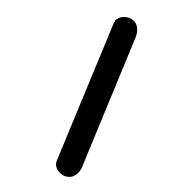

<svg xmlns="http://www.w3.org/2000/svg" viewBox="-240 -810 955 955"><g transform="rotate(45 238.0 -332.5)"><path d="M416.3 55.7Q439 42 443.9 16.7Q448.9 -8.7 438.6 -33.3L170.7 -677.9Q160.4 -702.5 140.1 -718.2Q119.9 -733.9 93.8 -728.1Q76.4 -724.4 62.4 -712.2Q48.3 -700.1 42.5 -684Q36.6 -668 43.5 -651.2L327.3 33.3Q334.1 49.6 349.4 57.7Q364.7 65.9 382.9 65.3Q401.1 64.7 416.3 55.7Z"/></g></svg>

Font: Mikhak VF
Style: Regular
Weight: 100
Designer: Amin Abedi
Version: Version 3.001